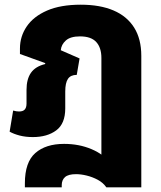

<svg xmlns="http://www.w3.org/2000/svg" viewBox="-20 -582 686 818"><path d="M86 216V199Q86 109 130.5 70Q175 31 253 31Q317 31 370 53.5Q423 76 444 110L412 120V-335Q412 -379 390 -403Q368 -427 321 -427Q280 -427 260.5 -409.5Q241 -392 239 -368L319 -333L307 -263Q281 -263 269.5 -246Q258 -229 258 -192V-120Q258 -55 219.5 -26.5Q181 2 120 2Q89 2 64 -4.5Q39 -11 21 -21L36 -111Q43 -109 49 -108Q55 -107 61 -107Q78 -107 85.5 -115.5Q93 -124 93 -141V-199Q93 -245 112 -272Q131 -299 172 -309L173 -313L65 -352V-375Q65 -427 94 -469.5Q123 -512 180.5 -537Q238 -562 324 -562Q406 -562 463.5 -537.5Q521 -513 551.5 -464.5Q582 -416 582 -344V216H433Q419 196 396.5 184Q374 172 349.5 166Q325 160 304 160Q271 160 257 172.5Q243 185 243 207V216Z"/></svg>

Font: Noto Sans Thai ExtraBold
Style: Regular
Weight: 800
Version: Version 2.001